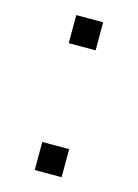

<svg xmlns="http://www.w3.org/2000/svg" viewBox="-86 -620 442 614"><g transform="rotate(15 134.5 -312.5)"><path d="M90 -569H179V-476H90ZM90 -149H179V-56H90Z"/></g></svg>

Font: 42dot Sans Light
Style: Regular
Weight: 300
Designer: 42dot
Version: Version 1.000